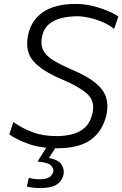

<svg xmlns="http://www.w3.org/2000/svg" viewBox="-20 -746 624 979"><path d="M270.5 10Q187 10 123.5 -13Q60 -36 27.5 -61L48 -124Q91 -93 144.5 -72.5Q198 -52 269 -52Q309 -52 347 -61.2Q385 -70.5 413.2 -96Q441.5 -121.5 452 -171.5Q465 -232 423 -268.8Q381 -305.5 297.5 -340.5Q192.5 -384.5 149.2 -435.2Q106 -486 123.5 -568Q139.5 -644 200.5 -685Q261.5 -726 366.5 -726Q409.5 -726 452.2 -715.5Q495 -705 530 -690.2Q565 -675.5 583.5 -661.5L562 -598.5Q537 -619 503.2 -633.5Q469.5 -648 435 -655.5Q400.5 -663 373 -663Q334 -663 296.5 -654.5Q259 -646 231.2 -623.8Q203.5 -601.5 194.5 -560Q186.5 -521 198.5 -493.2Q210.5 -465.5 246.5 -442Q282.5 -418.5 345.5 -391.5Q424 -358 466 -323.8Q508 -289.5 520.5 -250.5Q533 -211.5 523.5 -164Q505.5 -80 445.2 -35Q385 10 270.5 10ZM185 213Q170.5 213 149.2 211Q128 209 117 205.5L127 160.5Q133.5 163 148 165.5Q162.5 168 180 168Q216.5 168 232 157.2Q247.5 146.5 251.5 129.5Q255 114.5 240.5 98.5Q226 82.5 171.5 77.5L231 -16.5H271.5L267.5 0L229.5 59.5Q280.5 69.5 294.8 94.8Q309 120 304 143.5Q297 176.5 269.2 194.8Q241.5 213 185 213Z"/></svg>

Font: Commissioner Light
Style: Italic
Weight: 300
Italic angle: -12°
Designer: Kostas Bartsokas
Foundry: Kostas Bartsokas
Version: Version 1.000; ttfautohint (v1.8.3)